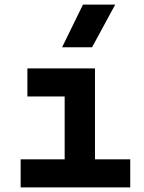

<svg xmlns="http://www.w3.org/2000/svg" viewBox="-20 -815 626 835"><path d="M261.2 0V-517.6H393.1V0ZM69.8 0V-122.1H271V0ZM383.3 0V-122.1H546.4V0ZM99.1 -395.5V-517.6H393.1V-395.5ZM250 -609.4 340.8 -794.9H481L380.4 -609.4Z"/></svg>

Font: Cascadia Code
Style: Regular
Weight: 400
Monospace: yes
Designer: Aaron Bell
Foundry: Saja Typeworks
Version: Version 2106.017